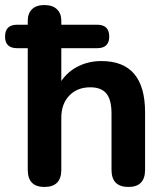

<svg xmlns="http://www.w3.org/2000/svg" viewBox="-47 -733 656 761"><path d="M129 8Q63 8 63 -60V-542H21Q-27 -542 -27 -588Q-27 -635 21 -635H63V-651Q63 -680 80 -696.5Q97 -713 129 -713Q161 -713 178.5 -696.5Q196 -680 196 -651V-635H338Q386 -635 386 -588Q386 -542 338 -542H196V-412Q222 -450 263.5 -470.5Q305 -491 355 -491Q528 -491 528 -288V-60Q528 8 462 8Q395 8 395 -60V-282Q395 -338 374.5 -362.5Q354 -387 311 -387Q259 -387 227.5 -354Q196 -321 196 -266V-60Q196 8 129 8Z"/></svg>

Font: Chiron GoRound TC SB
Style: Regular
Weight: 500
Designer: Ryoko NISHIZUKA 西塚涼子 (kana, bopomofo & ideographs); Paul D. Hunt (Latin, Greek & Cyrillic); Sandoll Communications 산돌커뮤니
Foundry: Adobe
Version: Version 1.000;hotconv 1.1.1;makeotfexe 2.6.0